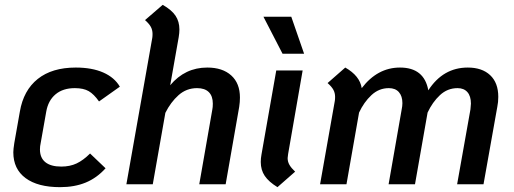

<svg xmlns="http://www.w3.org/2000/svg" viewBox="-20 -761 2124 793"><path d="M35 -132Q35 -144 39 -170L62 -300Q77 -388 136 -435Q195 -482 293 -482Q360 -482 406.5 -461.5Q453 -441 475 -403L389 -342Q368 -372 346.5 -384.5Q325 -397 289 -397Q240 -397 209.5 -371.5Q179 -346 171 -300L148 -170Q145 -157 145 -144Q145 -109 167.5 -91Q190 -73 233 -73Q269 -73 296.5 -86Q324 -99 352 -127L416 -66Q380 -26 334 -7Q288 12 228 12Q136 12 85.5 -25.5Q35 -63 35 -132Z M971 -358Q971 -340 968 -320L912 0H803L857 -309Q859 -318 859 -333Q859 -364 842.5 -380.5Q826 -397 794 -397Q750 -397 717.5 -368Q685 -339 663 -295L611 0H502L609 -605Q610 -611 610 -621Q610 -637 603 -650Q596 -663 579 -678L652 -741Q689 -720 705 -696Q721 -672 721 -639Q721 -625 718 -607L683 -409Q744 -482 836 -482Q899 -482 935 -449.5Q971 -417 971 -358Z M1057 -92Q1057 -107 1060 -123L1121 -470H1230L1170 -125Q1168 -113 1168 -108Q1168 -93 1175.5 -80Q1183 -67 1199 -52L1126 12Q1090 -10 1073.5 -34.5Q1057 -59 1057 -92ZM1068 -692H1183L1236 -539H1147Z M2038 -361Q2038 -339 2034 -320L1977 0H1868L1923 -309Q1925 -327 1925 -333Q1925 -364 1910.5 -380.5Q1896 -397 1870 -397Q1828 -397 1797 -368Q1766 -339 1746 -296L1694 0H1585L1639 -309Q1642 -323 1642 -335Q1642 -364 1627.5 -380.5Q1613 -397 1586 -397Q1545 -397 1514 -368Q1483 -339 1463 -296L1411 0H1302L1363 -345Q1364 -351 1364 -361Q1364 -377 1357 -390Q1350 -403 1333 -418L1406 -482Q1466 -448 1474 -397Q1539 -482 1632 -482Q1732 -482 1749 -388Q1810 -482 1912 -482Q1971 -482 2004.5 -450.5Q2038 -419 2038 -361Z"/></svg>

Font: KoHo SemiBold
Style: Italic
Weight: 600
Italic angle: -10°
Version: Version 1.000; ttfautohint (v1.6)